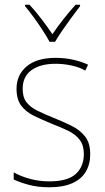

<svg xmlns="http://www.w3.org/2000/svg" viewBox="-20 -783 444 813"><path d="M362 -130Q362 -87 343 -55.5Q324 -24 285.5 -7Q247 10 189 10Q140 10 101.5 -0.5Q63 -11 38 -23V-53Q71 -35 109.5 -25Q148 -15 189 -15Q266 -15 300.5 -46Q335 -77 335 -131Q335 -168 317.5 -191Q300 -214 269 -229Q238 -244 199 -259Q158 -276 124 -292.5Q90 -309 70 -335.5Q50 -362 50 -407Q50 -466 93 -502Q136 -538 215 -538Q255 -538 290.5 -530Q326 -522 353 -509L341 -484Q318 -498 283.5 -505.5Q249 -513 215 -513Q151 -513 113.5 -486Q76 -459 76 -407Q76 -370 93 -349Q110 -328 140 -313.5Q170 -299 207 -284Q247 -268 282.5 -250.5Q318 -233 340 -205.5Q362 -178 362 -130ZM190 -606Q178 -628 159.5 -656.5Q141 -685 121.5 -711.5Q102 -738 86 -757V-763H105Q130 -736 156 -702Q182 -668 202 -638Q222 -668 247.5 -700.5Q273 -733 300 -763H319V-757Q303 -736 283 -709Q263 -682 244.5 -655Q226 -628 213 -606Z"/></svg>

Font: Noto Sans Khmer SemiCondensed Thin
Style: Regular
Weight: 250
Width: 4
Designer: Danh Hong and the Monotype Design Team
Foundry: Monotype Imaging Inc.
Version: Version 2.004